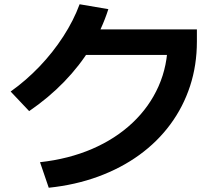

<svg xmlns="http://www.w3.org/2000/svg" viewBox="-20 -835 1040 902"><path d="M168 -73Q303 -88 413 -135.5Q523 -183 602.5 -258Q682 -333 725 -430Q768 -527 768 -640L825 -577H340V-697H905V-640Q905 -529 873 -431Q841 -333 780.5 -251Q720 -169 634.5 -107Q549 -45 441.5 -5.5Q334 34 209 47ZM30 -405Q103 -457 166 -523Q229 -589 277.5 -664Q326 -739 354 -815L489 -792Q459 -698 407 -612.5Q355 -527 282 -451.5Q209 -376 117 -313Z"/></svg>

Font: M PLUS 1 Thin
Style: Bold
Weight: 700
Version: Version 1.001